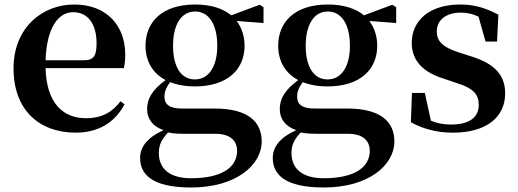

<svg xmlns="http://www.w3.org/2000/svg" viewBox="-20 -572 2295 851"><path d="M316 16C415 16 490 -29 532 -110L514 -123C479 -76 432 -48 361 -48C261 -48 186 -113 182 -270H529C533 -288 535 -306 535 -331C535 -455 456 -552 309 -552C167 -552 40 -449 40 -269C40 -84 154 16 316 16ZM182 -305C187 -452 240 -518 304 -518C368 -518 408 -468 408 -380C408 -326 396 -305 353 -305Z M844 -220C781 -220 747 -278 747 -369C747 -464 784 -521 845 -521C905 -521 943 -465 943 -369C943 -278 906 -220 844 -220ZM844 -189C989 -189 1064 -265 1064 -369C1064 -412 1051 -450 1029 -479L1148 -470V-540L1131 -551L1005 -504C969 -534 916 -552 845 -552C700 -552 625 -476 625 -369C625 -303 655 -248 714 -217C653 -173 632 -132 632 -89C632 -44 657 -12 705 5C635 36 601 78 601 128C601 201 654 259 827 259C1027 259 1140 159 1140 55C1140 -31 1081 -91 931 -91H785C731 -91 709 -110 709 -143C709 -167 717 -185 734 -208C764 -196 801 -189 844 -189ZM725 15C750 21 774 21 820 21H935C1008 21 1031 59 1031 96C1031 170 963 218 827 218C737 218 684 180 684 106C684 68 698 44 725 15Z M1432 -220C1369 -220 1335 -278 1335 -369C1335 -464 1372 -521 1433 -521C1493 -521 1531 -465 1531 -369C1531 -278 1494 -220 1432 -220ZM1432 -189C1577 -189 1652 -265 1652 -369C1652 -412 1639 -450 1617 -479L1736 -470V-540L1719 -551L1593 -504C1557 -534 1504 -552 1433 -552C1288 -552 1213 -476 1213 -369C1213 -303 1243 -248 1302 -217C1241 -173 1220 -132 1220 -89C1220 -44 1245 -12 1293 5C1223 36 1189 78 1189 128C1189 201 1242 259 1415 259C1615 259 1728 159 1728 55C1728 -31 1669 -91 1519 -91H1373C1319 -91 1297 -110 1297 -143C1297 -167 1305 -185 1322 -208C1352 -196 1389 -189 1432 -189ZM1313 15C1338 21 1362 21 1408 21H1523C1596 21 1619 59 1619 96C1619 170 1551 218 1415 218C1325 218 1272 180 1272 106C1272 68 1286 44 1313 15Z M1988 16C2135 16 2219 -52 2219 -158C2219 -236 2176 -288 2072 -321L2016 -339C1939 -363 1916 -392 1916 -432C1916 -483 1956 -516 2023 -516C2053 -516 2076 -510 2101 -498L2132 -388H2183L2189 -507C2133 -536 2085 -552 2020 -552C1882 -552 1805 -480 1805 -382C1805 -301 1858 -251 1945 -224L2001 -205C2081 -181 2102 -151 2102 -107C2102 -51 2059 -20 1979 -20C1944 -20 1917 -26 1890 -37L1863 -160H1806L1801 -30C1858 0 1915 16 1988 16Z"/></svg>

Font: Noto Serif SC
Style: Bold
Weight: 700
Designer: Ryoko NISHIZUKA 西塚涼子 (kana & ideographs); Frank Grießhammer (Latin, Greek & Cyrillic); Wenlong ZHANG 张文龙 (bopomofo); San
Foundry: Adobe
Version: Version 2.001;hotconv 1.1.0;makeotfexe 2.6.0